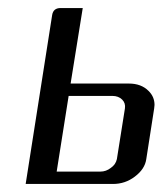

<svg xmlns="http://www.w3.org/2000/svg" viewBox="-20 -458 417 478"><path d="M43.9 0 109.9 -420.9Q112.8 -438 130.9 -438H186L155.8 -250H300.8Q331.5 -250 349.6 -231.9Q364.7 -217.3 364.7 -196.8Q364.7 -193.8 363.8 -188L344.2 -62Q340.8 -37.1 315.4 -18.1Q291.5 0 261.2 0ZM121.1 -30.8H230Q244.1 -30.8 255.9 -40Q268.1 -48.3 271 -62L291 -188Q293 -201.2 284.2 -210Q274.9 -219.2 259.8 -219.2H150.9Z"/></svg>

Font: Hhenum
Style: Italic
Weight: 400
Designer: T. Christopher White
Version: Version 1.0